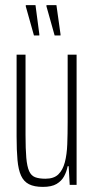

<svg xmlns="http://www.w3.org/2000/svg" viewBox="-20 -724 368 752"><path d="M148 8Q114 8 93.5 -2.5Q73 -13 62.5 -36Q52 -59 48.5 -97Q45 -135 45 -190V-510H80V-195Q80 -140 83 -106Q86 -72 94 -54Q102 -36 117.5 -30Q133 -24 158 -24Q191 -24 208.5 -41Q226 -58 234 -88.5Q242 -119 243.5 -159.5Q245 -200 245 -246V-510H280V0H253L249 -73H245Q241 -52 231 -33.5Q221 -15 201.5 -3.5Q182 8 148 8ZM217 -585H194L162 -699V-704H201L217 -590ZM134 -585H113L81 -699V-704H119L134 -590Z"/></svg>

Font: Saira UltraCondensed Thin
Style: Regular
Weight: 250
Width: 1
Designer: Hector Gatti with collaboration of the Omnibus-Type team
Foundry: Omnibus-Type
Version: Version 1.101